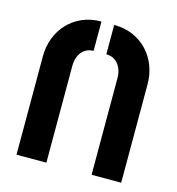

<svg xmlns="http://www.w3.org/2000/svg" viewBox="-89 -637 658 714"><g transform="rotate(15 240.0 -280.0)"><path d="M38 -379Q38 -416 50.5 -449Q63 -482 86.5 -507Q110 -532 142.5 -546Q175 -560 215 -560V-447Q197 -447 183 -438Q169 -429 161 -412Q153 -395 153 -373V0H38ZM327 -373Q327 -393 319.5 -410Q312 -427 298 -437Q284 -447 264 -447V-560Q304 -560 336.5 -546Q369 -532 392.5 -507Q416 -482 428.5 -449Q441 -416 441 -379V0H327Z"/></g></svg>

Font: Stick No Bills ExtraLight
Style: Bold
Weight: 700
Version: Version 2.000